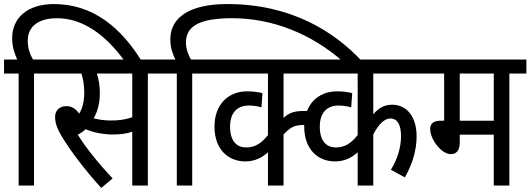

<svg xmlns="http://www.w3.org/2000/svg" viewBox="-20 -916 2619 948"><path d="M72 -553V0H148V-553H232V-622H143C130 -645 117 -674 117 -715C117 -785 169 -826 262 -826C388 -826 501 -745 595 -615H679C577 -780 439 -896 246 -896C118 -896 40 -830 40 -727C40 -686 52 -650 65 -622H0V-553Z M710 -553H794V-622H220V-553H382C390 -529 396 -495 396 -459C396 -414 387 -381 371 -355C354 -379 334 -392 309 -392C269 -392 252 -366 252 -339C252 -312 260 -283 287 -239C325 -177 390 -87 480 12L536 -35C474 -101 408 -180 364 -251C378 -258 391 -267 403 -278C437 -263 488 -252 536 -252C574 -252 603 -255 633 -266V0H710ZM526 -321C497 -321 468 -325 442 -332C460 -360 473 -403 473 -457C473 -493 467 -529 458 -553H633V-337C598 -325 567 -321 526 -321Z M853 -553V0H929V-553H1013V-622H923C910 -644 898 -675 898 -706C898 -792 974 -826 1127 -826C1327 -826 1518 -748 1670 -615H1766C1631 -759 1419 -896 1102 -896C926 -896 821 -836 821 -722C821 -681 832 -651 846 -622H781V-553Z M1508 -553V-622H1001V-553H1303V-249C1271 -209 1240 -188 1196 -188C1152 -188 1116 -215 1116 -291C1116 -358 1150 -395 1209 -395C1230 -395 1254 -391 1271 -386L1276 -456C1259 -461 1229 -465 1200 -465C1105 -465 1039 -398 1039 -291C1039 -177 1108 -119 1191 -119C1240 -119 1275 -139 1303 -164V0H1380V-252C1411 -285 1432 -299 1478 -299H1519V-368H1474C1428 -368 1403 -355 1380 -334V-553Z M2085 -553V-622H1444V-553H1746V-249C1714 -209 1683 -188 1639 -188C1595 -188 1559 -215 1559 -291C1559 -358 1593 -395 1652 -395C1673 -395 1697 -391 1714 -386L1719 -456C1702 -461 1672 -465 1644 -465C1549 -465 1482 -398 1482 -291C1482 -177 1551 -119 1634 -119C1683 -119 1718 -139 1746 -164V0H1823V-252C1849 -303 1879 -331 1907 -331C1943 -331 1960 -300 1960 -243C1960 -184 1940 -126 1910 -78L1979 -40C2016 -105 2037 -174 2037 -243C2037 -343 1986 -399 1916 -399C1881 -399 1851 -385 1823 -352V-553Z M2495 -553H2579V-622H2072V-553H2173V-320H2155C2117 -320 2104 -302 2104 -279C2104 -228 2159 -155 2206 -155C2231 -155 2250 -170 2250 -212V-251H2418V0H2495ZM2418 -553V-320H2250V-553Z"/></svg>

Font: Noto Sans Devanagari UI Condensed
Style: Regular
Weight: 400
Width: 3
Designer: Jelle Bosma - Monotype Design Team
Foundry: Monotype Imaging Inc.
Version: Version 2.003